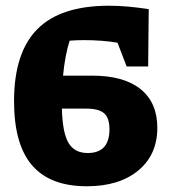

<svg xmlns="http://www.w3.org/2000/svg" viewBox="-20 -638 604 670"><path d="M283 12Q155 12 92 -61Q29 -134 29 -285Q29 -454 110 -536Q191 -618 360 -618Q392 -618 426.5 -615Q461 -612 499 -606L497 -406H422L390 -489Q338 -498 271 -498Q248 -498 223 -496Q207 -446 200 -374H302Q412 -374 470.5 -327Q529 -280 529 -192Q529 -98 462.5 -43Q396 12 283 12ZM280 -259H196Q198 -175 219 -139.5Q240 -104 286 -104Q362 -104 362 -187Q362 -226 343.5 -242.5Q325 -259 280 -259Z"/></svg>

Font: Piazzolla SC ExtraBold
Style: Regular
Weight: 800
Designer: Juan Pablo del Peral
Foundry: Huerta Tipografica
Version: Version 1.330